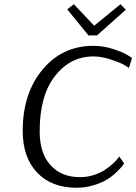

<svg xmlns="http://www.w3.org/2000/svg" viewBox="-20 -875 642 905"><path d="M588 -555Q579 -561 563.5 -570Q548 -579 504 -594Q460 -609 421 -609Q311 -609 239 -516.5Q167 -424 167 -256Q167 -152 218.5 -96Q270 -40 357 -40Q391 -40 422 -50Q453 -60 474 -74Q495 -88 511 -102.5Q527 -117 534 -127L542 -137L565 -105Q562 -100 556.5 -92.5Q551 -85 530.5 -65Q510 -45 486.5 -30Q463 -15 423.5 -2.5Q384 10 341 10Q223 10 155 -61.5Q87 -133 87 -258Q87 -435 180.5 -547Q274 -659 420 -659Q466 -659 511.5 -644.5Q557 -630 580 -616L602 -602ZM397 -708 297 -831 328 -855 424 -754 548 -855 573 -829 437 -708Z"/></svg>

Font: ArsenalItalic
Style: Italic
Weight: 400
Italic angle: -9°
Designer: Andrij Shevchenko
Foundry: Stairsfor.com
Version: Version 1.000